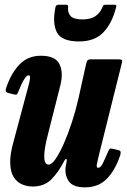

<svg xmlns="http://www.w3.org/2000/svg" viewBox="-20 -769 533 806"><path d="M6.5 -402Q28 -464.5 63.2 -499.8Q98.5 -535 151.5 -535Q211.5 -535 229.2 -500.5Q247 -466 233.5 -411.5L180 -200Q165.5 -144.5 165.8 -111.2Q166 -78 184.5 -78Q197 -78 213.5 -102Q230 -126 247.8 -166Q265.5 -206 281.5 -255Q297.5 -304 309 -354L341.5 -500.5Q343.5 -509.5 346.8 -514.8Q350 -520 362 -520H472.5Q487 -520 490.8 -518Q494.5 -516 491.5 -504.5L393.5 -111Q390 -96.5 386.8 -80.5Q383.5 -64.5 392 -64.5Q402 -64.5 411 -82.2Q420 -100 433.5 -132Q437 -140.5 440 -143.8Q443 -147 454.5 -144L475.5 -139Q485 -137 486.2 -132Q487.5 -127 484.5 -116.5Q463 -53.5 428 -18Q393 17.5 336.5 17.5Q285.5 17.5 268 -9.2Q250.5 -36 256 -71L260 -92.5Q261.5 -101 257.8 -101.5Q254 -102 250 -94Q226 -47 196 -16.5Q166 14 117 14Q94.5 14 73.2 5.2Q52 -3.5 38 -25Q24 -46.5 22.8 -84Q21.5 -121.5 38 -179L99 -407Q101 -414 103.5 -424.8Q106 -435.5 106 -444.2Q106 -453 100 -453Q84 -453 56.5 -383Q53.5 -376 50.8 -373Q48 -370 37 -373L13.5 -379Q5 -381.5 4 -386.5Q3 -391.5 6.5 -402ZM312 -595Q238 -595 218.5 -633.8Q199 -672.5 213 -739.5Q215 -749 226.5 -749H258.5Q266.5 -749 266 -741Q263 -716.5 276 -702Q289 -687.5 325.5 -687.5Q360 -687.5 379.5 -700.5Q399 -713.5 408 -734.5Q411 -741.5 412.8 -745.2Q414.5 -749 423.5 -749H459.5Q467 -749 468 -746.8Q469 -744.5 467 -737Q450.5 -671.5 414 -633.2Q377.5 -595 312 -595Z"/></svg>

Font: Besley* Condensed
Style: Bold Italic
Weight: 700
Width: 3
Italic angle: -13°
Designer: Owen Earl
Foundry: indestructible type*
Version: Version 3.000; ttfautohint (v1.8.3)